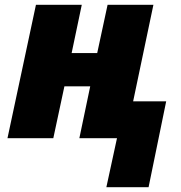

<svg xmlns="http://www.w3.org/2000/svg" viewBox="-20 -573 751 796"><path d="M421 203H596L669 -153H532L616 -553H426L383 -353H277L319 -553H129L11 0H201L247 -215H354L309 0H465Z"/></svg>

Font: Noto Sans UI Black
Style: Italic
Weight: 900
Italic angle: -372°
Designer: Monotype Design Team
Foundry: Monotype Imaging Inc.
Version: Version 1.901